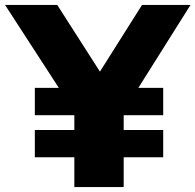

<svg xmlns="http://www.w3.org/2000/svg" viewBox="-48 -760 794 780"><path d="M726 -740 514 -403H615V-292H454.5V-232H615V-121H454.5V0H254V-121H93.5V-232H254V-292H93.5V-403H191L-27.5 -740H184.5L358 -469L529 -740Z"/></svg>

Font: Encode Sans Semi Expanded ExBd
Style: Regular
Weight: 800
Width: 6
Designer: Multiple Designers
Foundry: Impallari Type
Version: Version 2.000